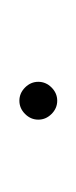

<svg xmlns="http://www.w3.org/2000/svg" viewBox="41 -382 80 203"><g transform="rotate(90 81.5 -280.0)"><path d="M106 -280Q106 -288 100 -294Q94 -300 86 -300Q78 -300 72 -294Q66 -288 66 -280Q66 -272 72 -266Q78 -260 86 -260Q94 -260 100 -266Q106 -272 106 -280Z"/></g></svg>

Font: Josefin Slab Thin Thin
Style: Regular
Weight: 250
Version: Version 2.000